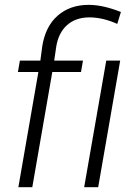

<svg xmlns="http://www.w3.org/2000/svg" viewBox="-20 -781 566 801"><path d="M114.7 0 198.2 -480.5H317.9L326.2 -528.3H206.1L214.8 -587.4C227.1 -662.1 275.4 -708.5 353 -708.5C354 -708.5 354.5 -708.5 355 -708.5C392.6 -708 430.7 -698.7 469.2 -681.2L484.4 -731C436 -750 392.6 -760.3 353 -760.7C352.1 -760.7 350.6 -760.7 349.6 -760.7C297.9 -760.7 254.9 -745.6 220.7 -715.8C186.5 -686 165 -643.1 156.2 -587.4L148.4 -528.3H63L54.7 -480.5H140.1L56.6 0ZM481.4 -528.3H423.3L331.1 0H389.6Z"/></svg>

Font: Roboto Light
Style: Italic
Weight: 300
Italic angle: -12°
Designer: Google
Version: Version 2.137; 2017